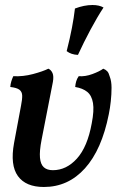

<svg xmlns="http://www.w3.org/2000/svg" viewBox="-20 -742 474 766"><path d="M155 4Q83 4 51.5 -39.5Q20 -83 36 -171L64 -321Q69 -346 68.5 -361Q68 -376 57.5 -384Q47 -392 21 -395Q22 -407 25 -417Q28 -427 33 -438Q72 -436 111.5 -446.5Q151 -457 173 -468Q184 -463 189.5 -450.5Q195 -438 191 -415L146 -185Q137 -139 139.5 -112.5Q142 -86 155 -74.5Q168 -63 191 -63Q245 -63 287 -109.5Q329 -156 346 -250Q356 -301 351 -331Q346 -361 328 -375.5Q310 -390 280 -395Q281 -407 284 -417.5Q287 -428 294 -438Q320 -436 348.5 -446.5Q377 -457 392 -468Q402 -464 408 -457.5Q414 -451 418 -436Q425 -418 425 -392Q425 -366 422 -338Q419 -310 414 -286Q386 -145 319 -70.5Q252 4 155 4ZM291 -523Q264 -524 246 -538Q259 -589 267 -631Q275 -673 279 -708Q316 -722 349 -722Q376 -722 393 -712Q368 -674 341 -623.5Q314 -573 291 -523Z"/></svg>

Font: Vollkorn Medium
Style: Italic
Weight: 500
Italic angle: -11°
Designer: Friedrich Althausen
Foundry: Friedrich Althausen
Version: Version 5.000